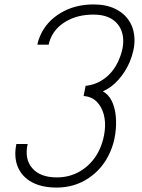

<svg xmlns="http://www.w3.org/2000/svg" viewBox="-20 -834 640 868"><path d="M236 14Q169 14 124 -10.5Q79 -35 60.5 -79.5Q42 -124 54 -183H105Q90 -115 126 -73.5Q162 -32 237 -32Q303 -32 355 -68Q407 -104 433 -165Q449 -203 453.5 -243Q458 -283 449 -317Q440 -351 417.5 -374Q395 -397 358 -400L367 -446Q417 -451 457 -482.5Q497 -514 518 -565Q542 -621 536 -667Q530 -713 496 -740.5Q462 -768 402 -768Q333 -768 281.5 -739Q230 -710 209 -661Q203 -647 200 -632H149Q151 -643 154 -652.5Q157 -662 161 -671Q189 -736 253.5 -775Q318 -814 403 -814Q460 -814 501 -794Q542 -774 564.5 -738.5Q587 -703 588 -655.5Q589 -608 566 -553Q547 -509 515.5 -473.5Q484 -438 445 -421Q471 -407 485.5 -377Q500 -347 503.5 -308Q507 -269 501 -227.5Q495 -186 479 -149Q447 -74 382.5 -30Q318 14 236 14Z"/></svg>

Font: Victor Mono Thin
Style: Italic
Weight: 100
Italic angle: -12°
Monospace: yes
Designer: Rune Bjørnerås
Version: Version 1.561;gftools[0.9.30]